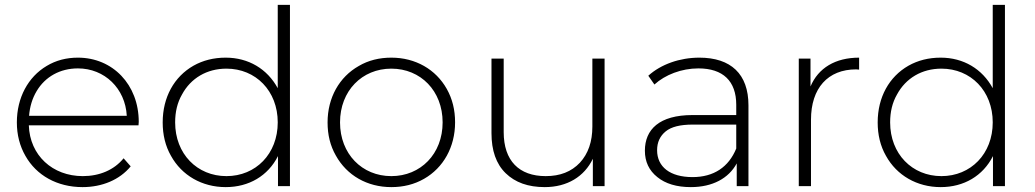

<svg xmlns="http://www.w3.org/2000/svg" viewBox="-20 -762 4239 786"><path d="M84 -124C129 -44 214 4 318 4C398 4 470 -26 515 -81L486 -114C447 -66 387 -41 319 -41C195 -41 102 -126 98 -249H547L548 -263C548 -416 441 -526 299 -526C252 -526 209 -515 171 -492C95 -447 49 -362 49 -261C49 -210 61 -164 84 -124ZM130 -389C165 -448 226 -482 299 -482C408 -482 493 -400 499 -288H99C102 -325 112 -359 130 -389Z M680 -124C724 -44 807 4 904 4C999 4 1077 -42 1118 -123V0H1167V-742H1117V-401C1074 -480 997 -526 904 -526C855 -526 811 -515 772 -493C693 -448 646 -364 646 -261C646 -210 657 -164 680 -124ZM725 -375C761 -442 827 -481 907 -481C1027 -481 1117 -390 1117 -261C1117 -132 1027 -41 907 -41C787 -41 697 -132 697 -261C697 -304 706 -342 725 -375Z M1321 -261C1321 -210 1332 -165 1355 -125C1400 -44 1483 4 1582 4C1631 4 1676 -7 1716 -30C1795 -75 1843 -160 1843 -261C1843 -312 1832 -357 1809 -398C1764 -478 1681 -526 1582 -526C1533 -526 1488 -515 1449 -492C1369 -447 1321 -362 1321 -261ZM1372 -261C1372 -390 1462 -481 1582 -481C1702 -481 1792 -390 1792 -261C1792 -132 1702 -41 1582 -41C1462 -41 1372 -132 1372 -261Z M2050 -53C2089 -15 2142 4 2210 4C2302 4 2372 -39 2407 -112V0H2455V-522H2405V-244C2405 -182 2388 -133 2354 -96C2319 -59 2273 -41 2214 -41C2105 -41 2042 -104 2042 -221V-522H1992V-217C1992 -146 2011 -91 2050 -53Z M2671 -37C2704 -10 2750 4 2808 4C2897 4 2963 -32 2996 -93V0H3044V-331C3044 -459 2972 -526 2843 -526C2763 -526 2686 -499 2634 -452L2659 -416C2703 -456 2770 -482 2839 -482C2940 -482 2994 -430 2994 -333V-291H2815C2679 -291 2620 -232 2620 -145C2620 -100 2637 -64 2671 -37ZM2705 -224C2728 -243 2765 -252 2816 -252H2994V-154C2963 -78 2902 -37 2815 -37C2723 -37 2670 -79 2670 -147C2670 -180 2682 -205 2705 -224Z M3250 0H3300V-272C3300 -401 3369 -478 3485 -478L3497 -477V-526C3400 -526 3330 -484 3298 -408V-522H3250Z M3607 -124C3651 -44 3734 4 3831 4C3926 4 4004 -42 4045 -123V0H4094V-742H4044V-401C4001 -480 3924 -526 3831 -526C3782 -526 3738 -515 3699 -493C3620 -448 3573 -364 3573 -261C3573 -210 3584 -164 3607 -124ZM3652 -375C3688 -442 3754 -481 3834 -481C3954 -481 4044 -390 4044 -261C4044 -132 3954 -41 3834 -41C3714 -41 3624 -132 3624 -261C3624 -304 3633 -342 3652 -375Z"/></svg>

Font: Montserrat Light
Style: Regular
Weight: 300
Designer: Julieta Ulanovsky
Foundry: Julieta Ulanovsky
Version: Version 7.200